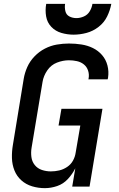

<svg xmlns="http://www.w3.org/2000/svg" viewBox="-20 -969 616 997"><path d="M213 8Q245 8 277 -3Q309 -14 332.5 -39.5Q356 -65 371 -95L355 0H445L512 -404H299L284 -317H397L373 -177Q370 -155 359 -135Q348 -115 328.5 -102Q309 -89 287.5 -84Q266 -79 244 -79Q220 -79 197.5 -86.5Q175 -94 160.5 -112Q146 -130 143 -154Q140 -178 144 -202L201 -544Q206 -575 225.5 -603.5Q245 -632 276 -644Q307 -656 338 -656Q359 -656 379.5 -651.5Q400 -647 415.5 -634.5Q431 -622 437.5 -602Q444 -582 440 -561Q440 -559 439 -557H539Q540 -561 541 -565Q546 -598 538 -629Q530 -660 510 -683Q490 -706 462.5 -719.5Q435 -733 403 -738Q371 -743 338 -743Q307 -743 275 -737.5Q243 -732 213 -716.5Q183 -701 159 -676Q135 -651 121.5 -620.5Q108 -590 103 -559L47 -217Q41 -182 42 -148Q43 -114 55 -84Q67 -54 91 -32.5Q115 -11 147 -1.5Q179 8 213 8ZM362 -789Q395 -789 429 -798Q463 -807 492 -829.5Q521 -852 536.5 -884Q552 -916 558 -949H460Q457 -929 446 -910.5Q435 -892 415.5 -883.5Q396 -875 377 -875Q357 -875 340.5 -883.5Q324 -892 319.5 -911Q315 -930 318 -949H220Q214 -916 219.5 -884Q225 -852 246.5 -829.5Q268 -807 299 -798Q330 -789 362 -789Z"/></svg>

Font: Iosevka Sparkle Medium Oblique
Style: Regular
Weight: 500
Italic angle: -9°
Designer: Belleve Invis
Foundry: Belleve Invis
Version: Version 4.5.0; ttfautohint (v1.8.3)